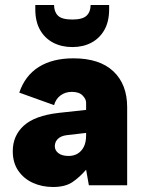

<svg xmlns="http://www.w3.org/2000/svg" viewBox="-20 -740 572 767"><path d="M416 -703Q416 -654 397 -620.5Q378 -587 345 -569.5Q312 -552 269 -552Q226 -552 192.5 -569.5Q159 -587 140 -620.5Q121 -654 121 -703V-720H196Q196 -693 211.5 -677.5Q227 -662 269 -662Q310 -662 326 -677.5Q342 -693 342 -720H416ZM335 0 324 -62Q297 -31 268.5 -12Q240 7 192 7Q148 7 111.5 -9.5Q75 -26 53 -58Q31 -90 31 -136Q31 -198 75 -238Q119 -278 214 -289L324 -301V-330Q324 -344 310 -358.5Q296 -373 267 -373Q241 -373 222 -359Q203 -345 196 -320L57 -370Q80 -438 135 -472.5Q190 -507 273 -507Q378 -507 433 -455Q488 -403 488 -312V0ZM324 -209 246 -200Q223 -197 211 -185Q199 -173 199 -156Q199 -139 213.5 -128Q228 -117 254 -117Q275 -117 290.5 -126.5Q306 -136 315 -154Q324 -172 324 -199Z"/></svg>

Font: Albert Sans Black
Style: Regular
Weight: 900
Designer: Andreas Rasmussen
Foundry: a.Foundry
Version: Version 1.025